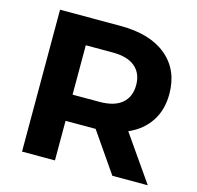

<svg xmlns="http://www.w3.org/2000/svg" viewBox="-103 -808 940 915"><g transform="rotate(15 367.5 -350.0)"><path d="M82.9 0V-700H381.6Q528.1 -700 609.1 -632.3Q690.1 -564.6 690.1 -446.3Q690.1 -368.3 653.2 -311.9Q616.3 -255.5 548.1 -225.4Q479.9 -195.3 385.6 -195.3H172.9L245.3 -265.8V0ZM528.5 0 352.9 -254.4H526.2L703.3 0ZM245.3 -248.2 172.9 -324.4H377.2Q451.5 -324.4 488.9 -356.7Q526.3 -388.9 526.3 -446.3Q526.3 -504.2 488.9 -536.1Q451.5 -568.1 377.2 -568.1H172.9L245.3 -644.9Z"/></g></svg>

Font: Montserrat Thin
Style: Regular
Weight: 100
Designer: Julieta Ulanovsky
Foundry: Julieta Ulanovsky
Version: Version 9.000